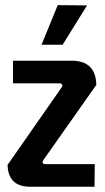

<svg xmlns="http://www.w3.org/2000/svg" viewBox="-20 -709 400 729"><path d="M339.8 -85.9H151.4Q140.6 -85.9 141.6 -95.7Q143.6 -99.6 145.5 -102.5L345.7 -386.7Q343.8 -477.5 253.9 -478.5H29.3V-392.6H206.1Q216.8 -392.6 216.8 -383.8Q215.8 -379.9 213.9 -377L8.8 -83Q10.7 -1 92.8 0H338.9ZM137.7 -539.1 199.2 -689.5 310.5 -688.5 217.8 -539.1Z"/></svg>

Font: Gemunu Libre
Style: Bold
Weight: 700
Designer: Pushpananda Ekanayake, Sol Matas, Kosala Senevirathne
Foundry: Mooniak
Version: Version 1.001